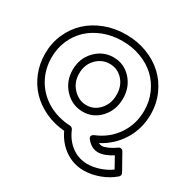

<svg xmlns="http://www.w3.org/2000/svg" viewBox="-215 -909 1252 1282"><g transform="rotate(30 411.0 -267.5)"><path d="M-12.2 -351.1Q-12.2 -432.6 19 -503.7Q50.3 -574.7 104.2 -624.8Q158.2 -674.8 233.6 -703.4Q309.1 -731.9 395 -731.9Q481 -731.9 556.4 -703.1Q631.8 -674.3 685.5 -624.3Q739.3 -574.2 770.5 -503.2Q801.8 -432.1 801.8 -351.1Q801.8 -240.7 746.8 -151.4Q691.9 -62 598.1 -13.2Q611.3 -5.9 623 -5.9Q639.6 -5.9 667.5 -17.8Q695.3 -29.8 724.1 -50.8Q729 -56.6 741.5 -56.2Q753.9 -55.7 761.2 -43L831.1 82Q835.4 89.4 833.7 98.1Q832 106.9 825.2 112.8Q780.8 151.4 720 174.1Q659.2 196.8 600.1 196.8Q520 196.8 455.6 152.3Q391.1 107.9 356 32.2Q276.9 25.9 208.5 -5.6Q140.1 -37.1 91.6 -87.2Q43 -137.2 15.4 -205.6Q-12.2 -273.9 -12.2 -351.1ZM38.1 -351.1Q38.1 -259.3 80.8 -184.6Q123.5 -109.9 200.2 -65.7Q276.9 -21.5 374 -17.1Q379.9 -17.1 386.5 -12.2Q393.1 -7.3 396 -1Q424.8 68.4 478.5 107.7Q532.2 147 600.1 147Q644.5 147 692.4 130.9Q740.2 114.7 776.9 87.9L731 4.9Q668 43.9 623 43.9Q570.8 43.9 533.2 -3.9Q514.2 -28.3 543.9 -43Q639.6 -81.5 695.8 -163.6Q752 -245.6 752 -351.1Q752 -421.4 725.3 -482.7Q698.7 -543.9 651.9 -587.9Q605 -631.8 538.3 -657Q471.7 -682.1 395 -682.1Q318.4 -682.1 251.7 -657Q185.1 -631.8 138.2 -588.1Q91.3 -544.4 64.7 -483.2Q38.1 -421.9 38.1 -351.1ZM397.9 -558.1Q478.5 -558.1 533.7 -498.3Q588.9 -438.5 588.9 -350.1Q588.9 -261.2 533.9 -200.7Q479 -140.1 397.9 -140.1Q316.9 -140.1 259 -200.9Q201.2 -261.7 201.2 -350.1Q201.2 -438.5 259 -498.3Q316.9 -558.1 397.9 -558.1ZM251 -350.1Q251 -282.2 294.9 -236.1Q338.9 -189.9 397.9 -189.9Q456.1 -189.9 497.6 -235.4Q539.1 -280.8 539.1 -350.1Q539.1 -419.4 498 -463.6Q457 -507.8 397.9 -507.8Q337.4 -507.8 294.2 -463.1Q251 -418.5 251 -350.1Z"/></g></svg>

Font: Trueno ExtraBold Outline
Style: Regular
Weight: 800
Width: 6
Designer: Julieta Ulanovsky
Foundry: Julieta Ulanovsky
Version: Version 3.001b | FøM Fix